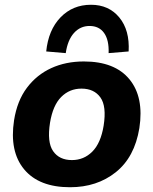

<svg xmlns="http://www.w3.org/2000/svg" viewBox="-20 -775 644 806"><path d="M19 0ZM274 11Q144 11 81.5 -64Q19 -139 39 -270Q52 -352 93 -406.5Q134 -461 195 -489Q256 -517 332 -517Q462 -517 523.5 -442Q585 -367 565 -237Q545 -115 466 -52Q387 11 274 11ZM282 -103Q332 -103 367.5 -138.5Q403 -174 415 -247Q428 -329 401.5 -366Q375 -403 322 -403Q272 -403 237 -368Q202 -333 190 -260Q177 -178 203 -140.5Q229 -103 282 -103ZM256 -552 174 -559Q183 -649 234 -702Q285 -755 362 -755Q437 -755 481 -701.5Q525 -648 520 -559L436 -552Q438 -607 417 -636.5Q396 -666 356 -666Q317 -666 290.5 -636.5Q264 -607 256 -552Z"/></svg>

Font: Winston
Style: Bold Italic
Weight: 700
Italic angle: -9°
Designer: Original fonts by Vernon Adams / Changes by Cristiano Sobral
Foundry: Original fonts by Vernon Adams / Changes by Cristiano Sobral
Version: Version 2.503;July 17, 2020;FontCreator 13.0.0.2655 64-bit